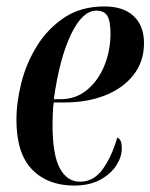

<svg xmlns="http://www.w3.org/2000/svg" viewBox="-20 -566 467 596"><path d="M210 10Q128 10 79.5 -40Q31 -90 31 -194Q31 -249 46.5 -310Q62 -371 95.5 -424.5Q129 -478 180.5 -512Q232 -546 304 -546Q363 -546 395 -516Q427 -486 427 -432Q427 -375 394.5 -333.5Q362 -292 306.5 -270Q251 -248 181 -248H147Q145 -240 144 -216.5Q143 -193 143 -180Q143 -86 165.5 -44Q188 -2 228 -2Q271 -2 299 -41Q327 -80 344 -139Q350 -137 354 -129.5Q358 -122 358 -104Q358 -79 341 -52.5Q324 -26 291 -8Q258 10 210 10ZM167 -258Q216 -258 251 -287.5Q286 -317 304.5 -363.5Q323 -410 323 -462Q323 -501 313 -517Q303 -533 279 -533Q236 -533 200.5 -459.5Q165 -386 147 -258Z"/></svg>

Font: Noto Serif Display ExtraCondensed SemiBold
Style: Italic
Weight: 600
Width: 2
Italic angle: -12°
Designer: Monotype Design Team
Foundry: Monotype Imaging Inc.
Version: Version 2.009